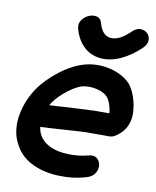

<svg xmlns="http://www.w3.org/2000/svg" viewBox="-84 -815 717 881"><g transform="rotate(10 274.5 -374.5)"><path d="M248 1Q315 4 375 -14Q403 -21 415 -40Q427 -59 424.5 -78.5Q422 -98 407.5 -109.5Q393 -121 368 -114Q323 -102 276 -104Q228 -105 192 -121Q134 -149 128 -205Q165 -206 221 -210Q308 -216 340 -217H451Q453 -218 456 -218L460 -219Q465 -219 479 -228Q550 -276 533 -374Q522 -435 493 -471Q470 -496 433.5 -511.5Q397 -527 355 -529.5Q313 -532 276 -521Q209 -502 140 -441Q40 -354 22 -230Q14 -156 45 -104Q73 -51 131 -25Q184 -1 248 1ZM151 -310Q170 -342 202 -370Q248 -410 284 -421Q316 -429 352 -421Q388 -413 405 -393Q420 -375 428 -336Q429 -327 429 -321H360Q326 -320 237 -315Q183 -311 151 -310ZM345 -563Q390 -559 437.5 -580.5Q485 -602 528 -643Q548 -662 548.5 -681.5Q549 -701 536 -713.5Q523 -726 503.5 -726.5Q484 -727 464 -707Q415 -659 374 -663Q335 -667 320 -722Q314 -744 296 -748.5Q278 -753 258.5 -744.5Q239 -736 227 -718.5Q215 -701 221 -678Q235 -628 266.5 -598Q298 -568 345 -563Z"/></g></svg>

Font: Balsamiq Sans
Style: Italic
Weight: 400
Italic angle: -12°
Designer: Michael Angeles
Foundry: Balsamiq SRL
Version: Version 1.020; ttfautohint (v1.8.4.7-5d5b);gftools[0.9.26]